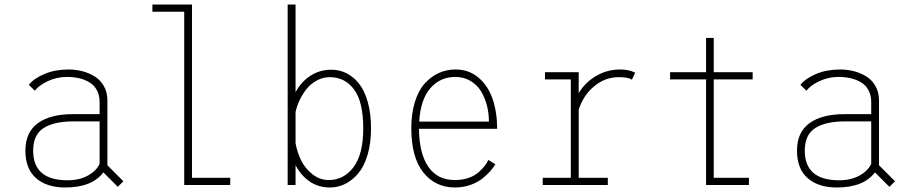

<svg xmlns="http://www.w3.org/2000/svg" viewBox="-20 -820 4030 851"><path d="M502 8 438 -56Q388 11 268.5 11Q187.5 11 140 -30.2Q92.5 -71.5 92.5 -152.5Q92.5 -233.5 147.5 -273.8Q202.5 -314 302 -314H421.5V-367Q421.5 -397.5 409.5 -420Q397.5 -442.5 376.5 -455Q355.5 -467.5 330.8 -473.2Q306 -479 276.5 -479Q232.5 -479 192.8 -460.8Q153 -442.5 134.5 -418L107.5 -444Q131 -473 177.8 -492.5Q224.5 -512 284 -512Q316.5 -512 346.5 -504Q376.5 -496 401.5 -480Q426.5 -464 441.2 -437Q456 -410 456 -375V-87.5L527 -16.5ZM279 -21Q332 -21 369.8 -42Q407.5 -63 421.5 -94V-282H306.5Q219 -282 173 -252.2Q127 -222.5 127 -152.5Q127 -21 279 -21Z M831 -32H1000.5V0H796.5V-768H655.5V-800H831Z M1255 0V-800H1290V-411.5Q1314.5 -457 1355.5 -484Q1396.5 -511 1449 -511Q1484 -511 1515 -495.8Q1546 -480.5 1570.8 -450Q1595.5 -419.5 1610 -368.2Q1624.5 -317 1624.5 -251Q1624.5 -185 1609 -133.2Q1593.5 -81.5 1567.5 -51Q1541.5 -20.5 1509.8 -4.8Q1478 11 1442.5 11Q1391 11 1352.2 -15.8Q1313.5 -42.5 1290 -88V0ZM1441.5 -478Q1412 -478 1385.5 -464Q1359 -450 1340.2 -427.2Q1321.5 -404.5 1308.8 -377.8Q1296 -351 1290 -323.5V-185.5Q1297.5 -143.5 1315.5 -107.8Q1333.5 -72 1365.8 -47Q1398 -22 1437 -22Q1503.5 -22 1546.8 -79Q1590 -136 1590 -251Q1590 -368.5 1549.5 -423.2Q1509 -478 1441.5 -478Z M2175.5 -92Q2167.5 -78 2154.2 -62.8Q2141 -47.5 2119.5 -29.8Q2098 -12 2065.5 -0.5Q2033 11 1996.5 11Q1909.5 11 1856.2 -55.8Q1803 -122.5 1803 -252Q1803 -317.5 1819 -368.5Q1835 -419.5 1862.8 -450.2Q1890.5 -481 1925 -496.5Q1959.5 -512 1999 -512Q2058.5 -512 2101 -475.8Q2143.5 -439.5 2163.5 -381Q2183.5 -322.5 2183.5 -249H1837Q1838 -140.5 1878.2 -81.2Q1918.5 -22 1996.5 -22Q2029.5 -22 2056.8 -31.5Q2084 -41 2101.2 -56.5Q2118.5 -72 2128.5 -85Q2138.5 -98 2144.5 -111ZM1997.5 -479Q1931 -479 1887.5 -429Q1844 -379 1838 -281H2147Q2147 -317.5 2138.5 -351.2Q2130 -385 2112.8 -414.2Q2095.5 -443.5 2065.8 -461.2Q2036 -479 1997.5 -479Z M2545 -32H2674V0H2385.5V-32H2510V-468H2395.5V-500H2545V-407Q2573 -454.5 2621.8 -483.2Q2670.5 -512 2729 -512Q2769 -512 2795.5 -497.5L2780.5 -466.5Q2765.5 -478 2722.5 -478Q2661.5 -478 2613 -437.2Q2564.5 -396.5 2545 -333.5Z M3143.5 -32H3299.5V0H3109.5V-468H2950V-500H3109.5V-652H3143.5V-500H3316V-468H3143.5Z M3922 8 3858 -56Q3808 11 3688.5 11Q3607.5 11 3560 -30.2Q3512.5 -71.5 3512.5 -152.5Q3512.5 -233.5 3567.5 -273.8Q3622.5 -314 3722 -314H3841.5V-367Q3841.5 -397.5 3829.5 -420Q3817.5 -442.5 3796.5 -455Q3775.5 -467.5 3750.8 -473.2Q3726 -479 3696.5 -479Q3652.5 -479 3612.8 -460.8Q3573 -442.5 3554.5 -418L3527.5 -444Q3551 -473 3597.8 -492.5Q3644.5 -512 3704 -512Q3736.5 -512 3766.5 -504Q3796.5 -496 3821.5 -480Q3846.5 -464 3861.2 -437Q3876 -410 3876 -375V-87.5L3947 -16.5ZM3699 -21Q3752 -21 3789.8 -42Q3827.5 -63 3841.5 -94V-282H3726.5Q3639 -282 3593 -252.2Q3547 -222.5 3547 -152.5Q3547 -21 3699 -21Z"/></svg>

Font: League Mono Narrow Thin
Style: Regular
Weight: 100
Width: 3
Designer: Tyler Finck
Foundry: The League of Moveable Type / Tyler Finck
Version: Version 2.210